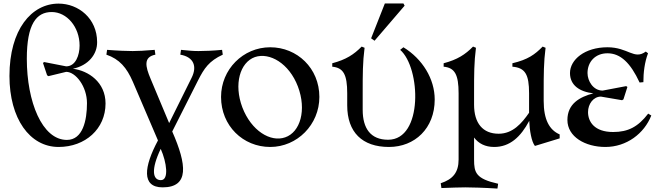

<svg xmlns="http://www.w3.org/2000/svg" viewBox="-20 -840 3834 1117"><path d="M545 -595C546 -524 494 -459 404 -440C494 -429 594 -362 594 -238C594 -90 476 15 321 15C153 15 35 -150 35 -398C35 -668 163 -819 321 -819C436 -819 545 -733 545 -595ZM486 -240C486 -337 420 -422 365 -422L262 -397L254 -402L230 -474L237 -479L365 -454C420 -454 443 -519 443 -575C443 -683 369 -770 281 -770C191 -770 136 -699 136 -498C136 -248 225 -26 369 -26C462 -26 486 -140 486 -240Z M603 -550 599 -522C675 -496 717 -447 753 -364L899 -23C817 130 802 250 926 250C1082 250 1067 118 982 -75L1132 -372C1168 -443 1196 -485 1276 -522L1272 -550C1223 -545 1167 -543 1135 -543C1103 -543 1084 -545 1033 -550L1029 -522C1109 -508 1127 -452 1095 -388L964 -124L856 -382C826 -453 813 -508 884 -522L880 -550C821 -545 784 -543 752 -543C720 -543 664 -545 603 -550ZM915 26C950 105 964 208 916 208C867 208 858 145 915 26Z M1552 15C1709 15 1838 -115 1838 -276C1838 -443 1709 -565 1552 -565C1394 -565 1266 -436 1266 -276C1266 -108 1394 15 1552 15ZM1639 -41C1554 -11 1442 -79 1390 -215C1339 -350 1376 -477 1463 -508C1549 -537 1662 -471 1713 -337C1765 -200 1727 -71 1639 -41Z M2243 15C2393 15 2509 -93 2509 -261C2509 -381 2438 -497 2327 -565L2308 -550C2428 -446 2443 -27 2238 -27C2136 -27 2090 -93 2090 -201V-301C2090 -407 2090 -477 2101 -562L2084 -569C2039 -523 1993 -493 1913 -472V-452C1978 -446 2000 -406 2000 -297V-227C2000 -71 2087 15 2243 15ZM2139 -617 2159 -603 2334 -807 2327 -820H2219Z M2855 15C2946 15 3009 -43 3059 -137C3061 -81 3072 -16 3092 9L3236 -35V-58C3176 -84 3143 -144 3143 -253V-301C3143 -407 3143 -477 3154 -562L3137 -569C3092 -523 3051 -493 2961 -472V-452C3036 -446 3058 -406 3058 -297V-184C3015 -122 2963 -62 2881 -62C2789 -62 2738 -123 2738 -231V-301C2738 -407 2738 -477 2749 -562L2732 -569C2687 -523 2641 -493 2561 -472V-452C2626 -446 2648 -406 2648 -297V88C2648 164 2614 203 2544 226L2548 254C2599 252 2655 250 2687 250C2719 250 2795 252 2874 257L2878 229C2748 200 2738 164 2738 88V-40C2764 -5 2803 15 2855 15Z M3502 15C3625 15 3728 -63 3769 -168L3751 -179C3692 -102 3634 -72 3547 -72C3438 -72 3401 -132 3401 -188C3401 -235 3432 -278 3476 -278L3599 -257L3607 -262L3630 -334L3623 -339L3486 -313C3431 -313 3398 -369 3398 -415C3398 -480 3443 -530 3514 -530C3590 -530 3648 -474 3701 -360L3723 -362C3723 -418 3730 -477 3750 -530L3737 -540C3669 -490 3635 -565 3514 -565C3382 -565 3296 -493 3296 -415C3296 -344 3352 -306 3432 -297C3352 -276 3281 -236 3281 -142C3281 -44 3385 15 3502 15Z"/></svg>

Font: Basteleur Moonlight
Style: Regular
Weight: 300
Designer: Keussel
Foundry: Keussel Studio
Version: Version 1.300;Glyphs 3.2 (3192)